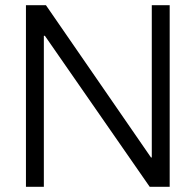

<svg xmlns="http://www.w3.org/2000/svg" viewBox="-20 -720 754 740"><path d="M80 -700H157L562 -113H565V-700H634V0H557L153 -582H149V0H80Z"/></svg>

Font: Be Vietnam Light
Style: Regular
Weight: 300
Designer: Gabriel Lam
Foundry: TypeRant
Version: Version 4.000